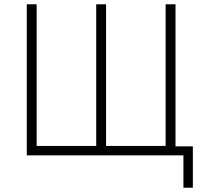

<svg xmlns="http://www.w3.org/2000/svg" viewBox="-20 -725 953 896"><path d="M836 151V0H105V-705H151V-44H429V-705H475V-44H753V-705H799V-42H880V151Z"/></svg>

Font: Nunito Sans 7pt Condensed ExtraLight
Style: Regular
Weight: 250
Width: 3
Designer: Vernon Adams
Foundry: Vernon Adams
Version: Version 3.101;gftools[0.9.27]